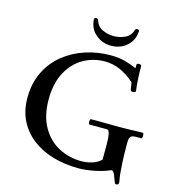

<svg xmlns="http://www.w3.org/2000/svg" viewBox="-131 -982 1028 1137"><g transform="rotate(15 383.5 -413.5)"><path d="M686 -209Q686 -133 688.5 -88Q691 -43 693.5 -19.5Q696 4 698.5 15Q701 26 701 35Q701 39 698 43Q695 47 685 47Q679 47 674.5 36Q670 25 665 10Q660 -5 653.5 -16Q647 -27 638 -27Q592 -7 539 3Q486 13 445 13Q362 13 289.5 -8Q217 -29 162.5 -70.5Q108 -112 77 -172.5Q46 -233 46 -312Q46 -402 80 -471.5Q114 -541 172.5 -588Q231 -635 304.5 -659Q378 -683 457 -683Q509 -683 543.5 -673.5Q578 -664 619 -647V-668Q619 -673 623.5 -675Q628 -677 633 -677Q638 -677 643 -675Q648 -673 648 -668Q648 -631 650 -591.5Q652 -552 657 -517Q658 -513 652.5 -510Q647 -507 641 -507Q627 -507 625 -516L618 -560Q576 -598 530.5 -618.5Q485 -639 435 -639Q363 -639 303 -604.5Q243 -570 206.5 -502.5Q170 -435 170 -336Q170 -236 208.5 -168Q247 -100 311 -66Q375 -32 451 -32Q484 -32 516.5 -42Q549 -52 571 -74V-166Q571 -205 567.5 -223.5Q564 -242 559.5 -248Q555 -254 550 -254H444Q436 -254 436 -273Q436 -278 437.5 -282.5Q439 -287 444 -287Q465 -287 498.5 -287Q532 -287 565 -286.5Q598 -286 618 -286Q661 -286 685.5 -287Q710 -288 726 -288.5Q742 -289 758 -289Q763 -289 764.5 -284Q766 -279 766 -273Q766 -266 764 -260.5Q762 -255 758 -255H727Q702 -255 694 -245Q686 -235 686 -209ZM444 -738Q389 -738 349 -772.5Q309 -807 306 -863Q306 -873 317.5 -873.5Q329 -874 332 -863Q343 -827 376 -812Q409 -797 444 -797Q479 -797 512.5 -812Q546 -827 556 -863Q559 -874 570.5 -873.5Q582 -873 582 -863Q579 -807 539.5 -772.5Q500 -738 444 -738Z"/></g></svg>

Font: Sedan SC
Style: Regular
Weight: 400
Designer: Sebastian Salazar
Foundry: Sebastian Salazar
Version: Version 1.100; ttfautohint (v1.8.4.7-5d5b)